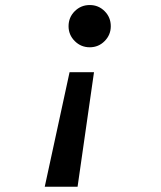

<svg xmlns="http://www.w3.org/2000/svg" viewBox="-20 -567 626 748"><path d="M154.3 160.6 251 -285.6H346.2L282.2 160.6ZM329.6 -382.8Q295.4 -382.8 271.2 -407Q247.1 -431.2 247.1 -464.8Q247.1 -499.5 271.2 -523.4Q295.4 -547.4 329.6 -547.4Q363.8 -547.4 387.7 -523.4Q411.6 -499.5 411.6 -464.8Q411.6 -431.2 387.7 -407Q363.8 -382.8 329.6 -382.8Z"/></svg>

Font: Cascadia Code PL SemiBold
Style: Italic
Weight: 600
Italic angle: -10°
Monospace: yes
Designer: Aaron Bell
Foundry: Saja Typeworks
Version: Version 2404.023; ttfautohint (v1.8.4)